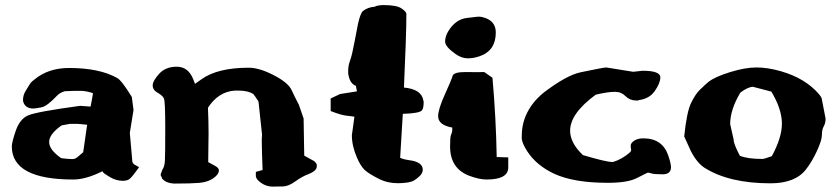

<svg xmlns="http://www.w3.org/2000/svg" viewBox="-20 -690 3220 738"><path d="M314.9 -210.4Q284.2 -213.9 275.9 -213.9H248.5L216.8 -208Q168.9 -174.3 168.9 -144.3Q168.9 -114.3 215.3 -82Q242.7 -78.6 256.8 -78.6Q266.1 -78.6 269 -80.6Q276.4 -84.5 281.2 -88.9Q291.5 -98.1 299.8 -105Q307.1 -158.2 314.9 -210.4ZM328.1 -280.3Q334 -308.1 337.4 -332Q309.6 -340.8 292 -340.8H266.6L229.5 -339.4Q210 -334 198.7 -321.8Q162.1 -282.7 140.6 -277.8Q118.7 -272.9 107.9 -272.9Q79.1 -272.9 70.3 -295.9Q68.4 -301.3 68.4 -305.7Q68.4 -323.7 78.1 -339.8Q87.9 -355.5 91.8 -362.3Q98.1 -373 103.8 -377.4Q109.4 -381.8 112.3 -384.3Q165.5 -428.7 245.6 -428.7Q361.3 -428.7 429.7 -390.6Q447.3 -381.8 486.3 -317.9L486.8 -316.9L493.2 -267.1L479 -179.2L488.8 -67.9Q489.3 -64 495.6 -58.1L514.6 -47.4Q484.9 -5.4 475.3 -0.2Q465.8 4.9 453.1 4.9H452.1Q426.3 4.9 403.1 -9Q379.9 -22.9 377.4 -26.4Q375 -29.8 373.5 -31.7Q310.1 0 261.7 0Q26.4 0 25.4 -126.5Q25.4 -143.6 40.8 -188Q56.2 -232.4 87.6 -246.3Q119.1 -260.3 287.6 -283.2Z M986.3 -157.2Q987.3 -168 987.3 -171.9L973.6 -299.8Q957.5 -324.7 953.6 -328.6Q933.1 -341.8 897 -341.8H882.3Q819.3 -337.4 779.3 -275.9Q781.7 -223.1 781.7 -175.8V-175.3Q781.2 -170.4 781.2 -142.8Q781.2 -115.2 780.3 -66.9Q791 -60.5 806.2 -52.7Q821.3 -44.9 821.3 -35.2Q821.3 -19.5 799.6 -4.6Q777.8 10.3 745.8 12.9Q713.9 15.6 654.3 15.6H651.4Q617.7 14.6 602.5 -4.4V-6.3Q602.5 -6.3 597.7 -16.1V-20.5L604.5 -38.6Q612.3 -48.8 613.8 -71.5Q615.2 -94.2 615.2 -197.3Q615.2 -300.3 610.1 -311.5Q605 -322.8 585.9 -333.5Q566.9 -344.2 566.9 -361.6Q566.9 -378.9 591.6 -406.2Q616.2 -433.6 659.2 -433.6Q704.6 -433.6 723.6 -383.3Q727.1 -374.5 729.5 -367.7Q738.3 -373.5 754.9 -385.7Q816.9 -429.7 936 -429.7Q976.6 -429.7 1032 -401.1Q1087.4 -372.6 1100.6 -344.2Q1112.8 -317.9 1128.9 -287.1L1147 -234.4L1149.4 -91.8L1186.5 -71.3Q1197.8 -62 1197.8 -55.4Q1197.8 -48.8 1197.3 -46.6Q1196.8 -44.4 1195.8 -42.5Q1194.8 -40.5 1193.4 -38.6Q1186 -28.3 1163.3 -19.8Q1140.6 -11.2 1115 7.3Q1089.4 25.9 1068.1 26.6Q1046.9 27.3 1027.8 27.3H1027.3Q1004.4 27.3 983.9 13.2Q963.4 -1 963.4 -14.2V-29.3L989.3 -36.6Q986.3 -115.2 986.3 -144.5Z M1420.4 -664.1Q1426.3 -668.9 1449.7 -670.4H1456.1Q1504.4 -670.4 1523.2 -657.7Q1542 -645 1542 -636.2Q1542 -558.1 1532.7 -353.5Q1600.6 -347.2 1607.4 -303.2L1608.4 -300.3V-297.4Q1608.4 -274.4 1602.1 -266.1Q1593.3 -254.4 1528.3 -252.4Q1523.4 -168 1518.1 -83.5Q1529.3 -77.6 1553.7 -74.2Q1605 -67.4 1605 -37.6V-37.1Q1605 -22.9 1588.9 -9.3Q1572.8 4.4 1562.7 7.6Q1552.7 10.7 1545.4 11.7Q1526.9 14.2 1510.3 14.2Q1470.7 14.2 1440.4 -0.5Q1397.9 -21.5 1381.3 -37.1Q1365.2 -53.2 1352.1 -84Q1332.5 -129.4 1332.5 -169.9V-170.4L1342.3 -241.2Q1334.5 -243.2 1313.2 -245.1Q1292 -247.1 1251 -263.2V-311.5L1287.1 -328.6L1352.1 -338.9L1347.7 -360.4Q1324.2 -368.2 1318.4 -407.2V-420.9Q1318.4 -437.5 1325.9 -458.3Q1333.5 -479 1342.8 -529.5Q1352.1 -580.1 1356 -598.1Q1364.7 -636.7 1374 -647Q1394 -662.6 1420.4 -664.1Z M1846.2 -620.6Q1885.7 -606.4 1885.7 -564.9Q1885.7 -495.6 1824.2 -474.1Q1801.3 -465.8 1777.8 -465.8Q1754.4 -465.8 1731 -482.4Q1690.9 -510.7 1690.9 -530Q1690.9 -549.3 1702.1 -568.4Q1730.5 -616.2 1775.4 -621.1Q1793 -623 1800.8 -624Q1814.5 -626 1822.8 -626Q1831.1 -626 1846.2 -620.6ZM1841.3 -413.1Q1856.9 -401.9 1873 -391.1Q1886.7 -233.4 1889.2 -86.4L1933.6 -85V-46.4Q1933.6 0 1850.6 0Q1822.3 0 1784.2 -14.2Q1710 -42 1710 -127.4Q1710 -163.6 1713.4 -170.9Q1718.3 -182.6 1718.3 -187.7Q1718.3 -192.9 1718.3 -194.1Q1718.3 -195.3 1718.3 -196.3Q1718.3 -198.2 1718.3 -199.7Q1664.1 -209.5 1664.1 -243.2Q1664.1 -270 1689.7 -326.4Q1715.3 -382.8 1719.5 -397.9Q1723.6 -413.1 1768.6 -413.1H1773.9Q1796.9 -412.6 1813.2 -412.6Q1829.6 -412.6 1841.3 -413.1Z M2310.5 -430.7 2413.6 -414.1 2449.2 -418H2450.7Q2518.1 -418 2518.1 -392.6Q2518.1 -371.1 2497.3 -340.8Q2476.6 -310.5 2435.5 -305.2L2433.1 -303.7H2424.8Q2401.4 -303.7 2384.5 -320.3Q2367.7 -336.9 2346.7 -336.9H2340.8Q2316.4 -336.9 2270 -326.2Q2171.4 -253.9 2171.4 -187.5Q2171.4 -140.6 2220.7 -93.8Q2310.5 -67.4 2332.5 -67.4Q2333 -67.4 2333.5 -67.4Q2336.4 -67.4 2337.9 -67.9Q2371.6 -78.1 2403.3 -106L2406.2 -113.3Q2404.3 -120.6 2404.3 -130.4Q2404.3 -140.1 2417.7 -149.2Q2431.2 -158.2 2451.7 -158.2H2453.1Q2526.4 -158.2 2548.8 -91.8Q2559.1 -61 2559.1 -47.4Q2559.1 -20 2526.9 -20Q2494.6 -20 2483.9 -23.4Q2476.1 -25.9 2471.2 -26.4Q2469.7 -26.4 2468.8 -25.9Q2464.4 -24.4 2428.7 -5.9Q2393.1 12.7 2316.4 12.7Q2186 12.7 2110.4 -22Q2041.5 -54.2 2006.3 -108.9Q1985.4 -141.1 1985.4 -160.4Q1985.4 -179.7 1987.1 -193.4Q1988.8 -207 1992.2 -220Q1995.6 -232.9 2001 -245.4Q2006.3 -257.8 2013.2 -269.5Q2020 -281.2 2028.8 -292.5Q2045.9 -314.5 2069.8 -334Q2156.7 -400.4 2211.4 -412.1Q2300.3 -430.7 2310.5 -430.7Z M2985.4 -219.7Q2983.4 -273.9 2944.8 -337.9L2874 -356.4Q2854 -355.5 2825.7 -334Q2786.6 -268.6 2786.6 -212.9L2799.8 -154.3V-153.8Q2799.8 -136.7 2824.2 -90.8Q2856 -79.1 2907.7 -79.1H2911.6Q2917.5 -79.1 2946.8 -89.8Q2985.4 -161.6 2985.4 -213.9Q2985.4 -214.4 2985.4 -215.3ZM2609.9 -165.5Q2619.6 -259.8 2636.2 -293.9Q2652.8 -328.1 2669.4 -344.2Q2686 -360.4 2692.1 -365.7Q2698.2 -371.1 2703.6 -375.5Q2727.5 -394.5 2785.6 -412.6Q2843.8 -430.7 2887.2 -430.7Q2930.7 -430.7 2980.5 -416.5Q3075.2 -389.6 3127.9 -328.1Q3135.3 -319.8 3138.2 -312.5L3153.3 -234.4V-233.4Q3153.3 -216.8 3146.2 -204.3Q3139.2 -191.9 3139.2 -171.1Q3139.2 -150.4 3119.4 -108.2Q3099.6 -65.9 3078.1 -39.1Q3037.1 14.6 2941.4 14.6Q2783.7 14.6 2689 -44.4Q2659.2 -63.5 2635.7 -108.9Z"/></svg>

Font: Drukaatie burti
Style: Heavy
Weight: 800
Version: Version 0.14